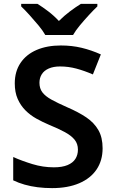

<svg xmlns="http://www.w3.org/2000/svg" viewBox="-20 -958 590 988"><path d="M508 -195Q508 -132 477 -86Q446 -40 387.5 -15Q329 10 248 10Q209 10 173.5 5.5Q138 1 106.5 -8Q75 -17 48 -30V-150Q93 -130 147 -113.5Q201 -97 257 -97Q300 -97 327.5 -108.5Q355 -120 368 -140.5Q381 -161 381 -188Q381 -218 364 -239Q347 -260 314 -278Q281 -296 232 -316Q199 -330 167.5 -347.5Q136 -365 111 -390Q86 -415 71 -449Q56 -483 56 -529Q56 -590 85.5 -634Q115 -678 168.5 -701Q222 -724 293 -724Q350 -724 400 -712Q450 -700 499 -678L458 -575Q414 -594 373 -605Q332 -616 289 -616Q255 -616 231 -605.5Q207 -595 195 -576Q183 -557 183 -532Q183 -503 198 -483Q213 -463 244.5 -445.5Q276 -428 326 -406Q384 -381 424 -354Q464 -327 486 -289Q508 -251 508 -195ZM213 -778Q200 -801 177.5 -828Q155 -855 131.5 -881Q108 -907 89 -925V-938H173Q199 -922 228.5 -899.5Q258 -877 283 -850Q310 -877 340 -899.5Q370 -922 396 -938H481V-925Q462 -907 438 -881Q414 -855 391.5 -828Q369 -801 356 -778Z"/></svg>

Font: Noto Sans Devanagari SemiBold
Style: Regular
Weight: 600
Version: Version 2.003